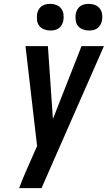

<svg xmlns="http://www.w3.org/2000/svg" viewBox="-20 -974 558 994"><path d="M79 0Q94 -40 111 -79.5Q128 -119 146 -159L172 -218L112 -735H228L254 -358L402 -735H518L195 0ZM440 -816Q424 -816 408.5 -822Q393 -828 383.5 -840Q374 -852 372 -868.5Q370 -885 372 -902Q374 -913 380 -924Q386 -935 395.5 -942Q405 -949 417 -951.5Q429 -954 440 -954Q457 -954 472 -948Q487 -942 496.5 -930Q506 -918 508.5 -901.5Q511 -885 508 -868Q506 -857 500 -846Q494 -835 484.5 -828Q475 -821 463.5 -818.5Q452 -816 440 -816ZM240 -816Q224 -816 208.5 -822Q193 -828 183.5 -840Q174 -852 172 -868.5Q170 -885 172 -902Q174 -913 180 -924Q186 -935 195.5 -942Q205 -949 217 -951.5Q229 -954 240 -954Q257 -954 272 -948Q287 -942 296.5 -930Q306 -918 308.5 -901.5Q311 -885 308 -868Q306 -857 300 -846Q294 -835 284.5 -828Q275 -821 263.5 -818.5Q252 -816 240 -816Z"/></svg>

Font: Iosevka Custom
Style: Bold Italic
Weight: 700
Italic angle: -9°
Designer: Belleve Invis
Foundry: Belleve Invis
Version: Version 30.3.1; ttfautohint (v1.8.3)